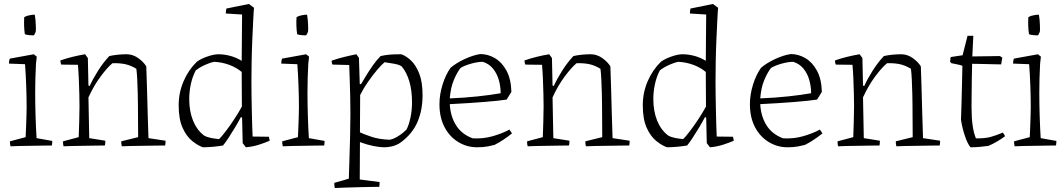

<svg xmlns="http://www.w3.org/2000/svg" viewBox="-20 -732 5351 966"><path d="M33 4Q31 -2 30.5 -8Q30 -14 30 -21L109 -42Q110 -61 111 -88.5Q112 -116 113 -144.5Q114 -173 114 -193Q114 -239 112 -296.5Q110 -354 106 -409L25 -412Q25 -425 29 -437L150 -459L165 -447L161 -411Q159 -377 158 -337.5Q157 -298 157 -264Q157 -207 159 -145Q161 -83 164 -37L243 -23Q243 -18 242.5 -11.5Q242 -5 241 0Q228 0 200 0.5Q172 1 139 1.5Q106 2 77 2.5Q48 3 33 4ZM105 -560Q99 -601 102 -646Q114 -653 128 -655Q135 -657 141.5 -657.5Q148 -658 155 -658Q159 -635 160 -608Q161 -581 160 -575Q160 -572 155.5 -563Q151 -554 150 -554Q144 -554 129 -555Q114 -556 105 -560Z M300 4Q298 -2 297.5 -8.5Q297 -15 297 -21L376 -42Q377 -78 378.5 -118.5Q380 -159 380 -197Q380 -225 379 -261.5Q378 -298 376.5 -336Q375 -374 372 -406L288 -407Q284 -416 284 -428Q313 -438 345 -446Q377 -454 408 -459L422 -440L425 -302L431 -299Q449 -338 474.5 -378Q500 -418 530 -450Q571 -459 617 -459Q648 -459 675 -440Q702 -421 716 -398Q718 -353 719.5 -291Q721 -229 723 -162.5Q725 -96 727 -37L813 -24Q813 -11 811 0Q797 0 767.5 0.5Q738 1 703 1.5Q668 2 638 2.5Q608 3 593 4Q591 -2 590.5 -8Q590 -14 590 -21L675 -42L674 -205Q674 -228 673 -262.5Q672 -297 670.5 -331Q669 -365 666 -386Q638 -403 610.5 -409Q583 -415 546 -414Q522 -395 487.5 -349Q453 -303 425 -242L429 -37L510 -24Q510 -12 508 0Q494 0 466 0.5Q438 1 405 1.5Q372 2 343.5 2.5Q315 3 300 4Z M1001 9Q975 0 946.5 -23Q918 -46 898.5 -89.5Q879 -133 879 -202Q879 -266 903.5 -323Q928 -380 970 -421Q990 -436 1023 -447.5Q1056 -459 1079 -459Q1108 -459 1138 -451Q1168 -443 1196 -426L1198 -659L1116 -664Q1116 -677 1119 -689L1232 -712L1258 -693Q1256 -674 1254 -631Q1252 -588 1249.5 -533.5Q1247 -479 1246 -423Q1245 -367 1245 -322Q1245 -295 1245.5 -255Q1246 -215 1247 -172.5Q1248 -130 1249 -95.5Q1250 -61 1251 -45L1333 -44L1337 -24Q1314 -14 1283 -4Q1252 6 1217 9L1201 -12L1198 -140L1192 -143Q1180 -120 1163 -91.5Q1146 -63 1129.5 -38Q1113 -13 1102 0Q1078 4 1051 6.5Q1024 9 1001 9ZM1082 -32Q1093 -42 1114.5 -70Q1136 -98 1159 -133Q1182 -168 1197 -196L1196 -370Q1170 -392 1134 -405.5Q1098 -419 1058 -421Q1037 -417 1011.5 -405.5Q986 -394 965 -378Q948 -346 940 -308Q932 -270 932 -234Q932 -172 951.5 -124.5Q971 -77 1007 -50Q1021 -42 1041.5 -38Q1062 -34 1082 -32Z M1403 4Q1401 -2 1400.5 -8Q1400 -14 1400 -21L1479 -42Q1480 -61 1481 -88.5Q1482 -116 1483 -144.5Q1484 -173 1484 -193Q1484 -239 1482 -296.5Q1480 -354 1476 -409L1395 -412Q1395 -425 1399 -437L1520 -459L1535 -447L1531 -411Q1529 -377 1528 -337.5Q1527 -298 1527 -264Q1527 -207 1529 -145Q1531 -83 1534 -37L1613 -23Q1613 -18 1612.5 -11.5Q1612 -5 1611 0Q1598 0 1570 0.5Q1542 1 1509 1.5Q1476 2 1447 2.5Q1418 3 1403 4ZM1475 -560Q1469 -601 1472 -646Q1484 -653 1498 -655Q1505 -657 1511.5 -657.5Q1518 -658 1525 -658Q1529 -635 1530 -608Q1531 -581 1530 -575Q1530 -572 1525.5 -563Q1521 -554 1520 -554Q1514 -554 1499 -555Q1484 -556 1475 -560Z M1665 214Q1663 208 1662.5 201.5Q1662 195 1662 188L1735 167Q1736 129 1738 71.5Q1740 14 1741.5 -47.5Q1743 -109 1743 -159Q1743 -200 1742 -246Q1741 -292 1739.5 -334Q1738 -376 1737 -405L1653 -407Q1648 -416 1649 -427Q1678 -437 1710 -445Q1742 -453 1773 -459L1786 -441L1790 -310L1796 -308Q1806 -325 1821.5 -350.5Q1837 -376 1855.5 -402.5Q1874 -429 1895 -450Q1917 -455 1939 -457Q1961 -459 1999 -459Q2025 -450 2049.5 -426Q2074 -402 2090 -360Q2106 -318 2106 -253Q2106 -178 2080.5 -118.5Q2055 -59 1997 -16Q1977 -2 1955.5 3.5Q1934 9 1916 9Q1890 9 1858 2.5Q1826 -4 1791 -17L1790 171L1890 184Q1890 189 1889.5 195.5Q1889 202 1888 208Q1875 208 1844.5 208.5Q1814 209 1778 210Q1742 211 1711 212Q1680 213 1665 214ZM1939 -29Q1954 -30 1978.5 -44Q2003 -58 2025 -80Q2037 -102 2045 -139.5Q2053 -177 2053 -216Q2053 -277 2039.5 -322.5Q2026 -368 2001 -398Q1988 -407 1961.5 -411.5Q1935 -416 1915 -419Q1900 -407 1878 -381Q1856 -355 1832.5 -321.5Q1809 -288 1792 -254L1791 -66Q1810 -57 1848.5 -44Q1887 -31 1939 -29Z M2380 9Q2329 9 2285.5 -17.5Q2242 -44 2216.5 -92.5Q2191 -141 2191 -208Q2191 -256 2206.5 -306Q2222 -356 2247 -391Q2275 -415 2318 -435Q2361 -455 2397 -460Q2435 -460 2470 -439.5Q2505 -419 2528 -377Q2551 -335 2553 -270L2529 -231Q2490 -225 2416 -219Q2342 -213 2243 -208Q2246 -148 2274 -102.5Q2302 -57 2358 -36Q2412 -33 2460 -47Q2508 -61 2543 -80L2556 -61Q2538 -46 2514 -30Q2490 -14 2468 -3Q2458 0 2434.5 4.5Q2411 9 2380 9ZM2243 -237Q2317 -240 2383 -247Q2449 -254 2499 -263Q2499 -296 2490 -328.5Q2481 -361 2461 -386Q2441 -411 2409 -421Q2383 -421 2349.5 -411.5Q2316 -402 2297 -390Q2279 -367 2263 -328.5Q2247 -290 2243 -237Z M2635 4Q2633 -2 2632.5 -8.5Q2632 -15 2632 -21L2711 -42Q2712 -78 2713.5 -118.5Q2715 -159 2715 -197Q2715 -225 2714 -261.5Q2713 -298 2711.5 -336Q2710 -374 2707 -406L2623 -407Q2619 -416 2619 -428Q2648 -438 2680 -446Q2712 -454 2743 -459L2757 -440L2760 -302L2766 -299Q2784 -338 2809.5 -378Q2835 -418 2865 -450Q2906 -459 2952 -459Q2983 -459 3010 -440Q3037 -421 3051 -398Q3053 -353 3054.5 -291Q3056 -229 3058 -162.5Q3060 -96 3062 -37L3148 -24Q3148 -11 3146 0Q3132 0 3102.5 0.5Q3073 1 3038 1.5Q3003 2 2973 2.5Q2943 3 2928 4Q2926 -2 2925.5 -8Q2925 -14 2925 -21L3010 -42L3009 -205Q3009 -228 3008 -262.5Q3007 -297 3005.5 -331Q3004 -365 3001 -386Q2973 -403 2945.5 -409Q2918 -415 2881 -414Q2857 -395 2822.5 -349Q2788 -303 2760 -242L2764 -37L2845 -24Q2845 -12 2843 0Q2829 0 2801 0.5Q2773 1 2740 1.5Q2707 2 2678.5 2.5Q2650 3 2635 4Z M3336 9Q3310 0 3281.5 -23Q3253 -46 3233.5 -89.5Q3214 -133 3214 -202Q3214 -266 3238.5 -323Q3263 -380 3305 -421Q3325 -436 3358 -447.5Q3391 -459 3414 -459Q3443 -459 3473 -451Q3503 -443 3531 -426L3533 -659L3451 -664Q3451 -677 3454 -689L3567 -712L3593 -693Q3591 -674 3589 -631Q3587 -588 3584.5 -533.5Q3582 -479 3581 -423Q3580 -367 3580 -322Q3580 -295 3580.5 -255Q3581 -215 3582 -172.5Q3583 -130 3584 -95.5Q3585 -61 3586 -45L3668 -44L3672 -24Q3649 -14 3618 -4Q3587 6 3552 9L3536 -12L3533 -140L3527 -143Q3515 -120 3498 -91.5Q3481 -63 3464.5 -38Q3448 -13 3437 0Q3413 4 3386 6.5Q3359 9 3336 9ZM3417 -32Q3428 -42 3449.5 -70Q3471 -98 3494 -133Q3517 -168 3532 -196L3531 -370Q3505 -392 3469 -405.5Q3433 -419 3393 -421Q3372 -417 3346.5 -405.5Q3321 -394 3300 -378Q3283 -346 3275 -308Q3267 -270 3267 -234Q3267 -172 3286.5 -124.5Q3306 -77 3342 -50Q3356 -42 3376.5 -38Q3397 -34 3417 -32Z M3942 9Q3891 9 3847.5 -17.5Q3804 -44 3778.5 -92.5Q3753 -141 3753 -208Q3753 -256 3768.5 -306Q3784 -356 3809 -391Q3837 -415 3880 -435Q3923 -455 3959 -460Q3997 -460 4032 -439.5Q4067 -419 4090 -377Q4113 -335 4115 -270L4091 -231Q4052 -225 3978 -219Q3904 -213 3805 -208Q3808 -148 3836 -102.5Q3864 -57 3920 -36Q3974 -33 4022 -47Q4070 -61 4105 -80L4118 -61Q4100 -46 4076 -30Q4052 -14 4030 -3Q4020 0 3996.5 4.5Q3973 9 3942 9ZM3805 -237Q3879 -240 3945 -247Q4011 -254 4061 -263Q4061 -296 4052 -328.5Q4043 -361 4023 -386Q4003 -411 3971 -421Q3945 -421 3911.5 -411.5Q3878 -402 3859 -390Q3841 -367 3825 -328.5Q3809 -290 3805 -237Z M4197 4Q4195 -2 4194.5 -8.5Q4194 -15 4194 -21L4273 -42Q4274 -78 4275.5 -118.5Q4277 -159 4277 -197Q4277 -225 4276 -261.5Q4275 -298 4273.5 -336Q4272 -374 4269 -406L4185 -407Q4181 -416 4181 -428Q4210 -438 4242 -446Q4274 -454 4305 -459L4319 -440L4322 -302L4328 -299Q4346 -338 4371.5 -378Q4397 -418 4427 -450Q4468 -459 4514 -459Q4545 -459 4572 -440Q4599 -421 4613 -398Q4615 -353 4616.5 -291Q4618 -229 4620 -162.5Q4622 -96 4624 -37L4710 -24Q4710 -11 4708 0Q4694 0 4664.5 0.5Q4635 1 4600 1.5Q4565 2 4535 2.5Q4505 3 4490 4Q4488 -2 4487.5 -8Q4487 -14 4487 -21L4572 -42L4571 -205Q4571 -228 4570 -262.5Q4569 -297 4567.5 -331Q4566 -365 4563 -386Q4535 -403 4507.5 -409Q4480 -415 4443 -414Q4419 -395 4384.5 -349Q4350 -303 4322 -242L4326 -37L4407 -24Q4407 -12 4405 0Q4391 0 4363 0.5Q4335 1 4302 1.5Q4269 2 4240.5 2.5Q4212 3 4197 4Z M4863 9Q4848 -8 4834.5 -48.5Q4821 -89 4815 -129Q4816 -162 4817.5 -209Q4819 -256 4820 -307Q4821 -358 4822 -401Q4813 -405 4794 -408.5Q4775 -412 4767 -414L4760 -422L4763 -445L4823 -454L4848 -552H4877L4872 -448L5011 -450L5023 -442L5017 -408Q5009 -408 4990 -408.5Q4971 -409 4948 -409.5Q4925 -410 4904 -410.5Q4883 -411 4871 -411Q4870 -379 4869.5 -336.5Q4869 -294 4868.5 -255.5Q4868 -217 4868 -196Q4868 -139 4873.5 -101Q4879 -63 4890 -36Q4935 -35 4964 -43Q4993 -51 5026 -65L5037 -47Q5019 -33 4996.5 -20Q4974 -7 4953 2Q4929 5 4908.5 7Q4888 9 4863 9Z M5085 4Q5083 -2 5082.5 -8Q5082 -14 5082 -21L5161 -42Q5162 -61 5163 -88.5Q5164 -116 5165 -144.5Q5166 -173 5166 -193Q5166 -239 5164 -296.5Q5162 -354 5158 -409L5077 -412Q5077 -425 5081 -437L5202 -459L5217 -447L5213 -411Q5211 -377 5210 -337.5Q5209 -298 5209 -264Q5209 -207 5211 -145Q5213 -83 5216 -37L5295 -23Q5295 -18 5294.5 -11.5Q5294 -5 5293 0Q5280 0 5252 0.5Q5224 1 5191 1.5Q5158 2 5129 2.5Q5100 3 5085 4ZM5157 -560Q5151 -601 5154 -646Q5166 -653 5180 -655Q5187 -657 5193.5 -657.5Q5200 -658 5207 -658Q5211 -635 5212 -608Q5213 -581 5212 -575Q5212 -572 5207.5 -563Q5203 -554 5202 -554Q5196 -554 5181 -555Q5166 -556 5157 -560Z"/></svg>

Font: Labrada Light
Style: Regular
Weight: 300
Designer: Mercedes Jáuregui
Foundry: Omnibus-Type Team
Version: Version 1.000; ttfautohint (v1.8.4.7-5d5b)